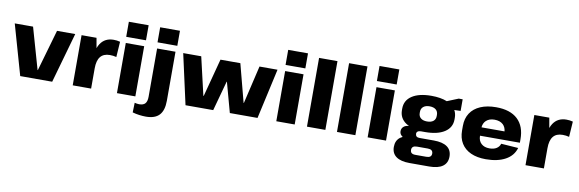

<svg xmlns="http://www.w3.org/2000/svg" viewBox="-61 -1305 6134 2035"><g transform="rotate(10 3006.0 -287.5)"><path d="M6 -540H203L330 -95H333L461 -540H657L504 0H160Z M725 -540H886L905 -432Q914 -458 928 -479Q976 -551 1069 -551Q1086 -551 1103.5 -549Q1121 -547 1139 -542L1128 -376Q1094 -385 1058 -385Q990 -385 956.5 -343.5Q923 -302 923 -217V0H725Z M1399 -540V0H1201V-540ZM1407 -767V-605H1194V-767Z M1546 192Q1511 192 1473.5 187Q1436 182 1401 172L1404 68Q1417 71 1429 73Q1441 75 1453 75Q1498 75 1518 52Q1538 29 1538 -21V-540H1736V-12Q1736 92 1689.5 142Q1643 192 1546 192ZM1744 -767V-605H1531V-767Z M1819 -540H2013L2108 -131H2112L2220 -540H2434L2541 -131H2544L2640 -540H2834L2714 0H2416L2328 -321H2325L2237 0H1939Z M3114 -540V0H2916V-540ZM3122 -767V-605H2909V-767Z M3444 -740V0H3246V-740Z M3767 -740V0H3569V-740Z M4097 -540V0H3899V-540ZM4105 -767V-605H3892V-767Z M4489 -161H4445Q4422 -161 4409.5 -151.5Q4397 -142 4398 -125Q4399 -107 4410 -98Q4421 -89 4444 -89H4595Q4690 -89 4739.5 -54Q4789 -19 4789 51Q4789 120 4739.5 155.5Q4690 191 4595 191H4383Q4289 191 4239.5 155.5Q4190 120 4190 51Q4190 -18 4238 -54Q4249 -62 4264 -69Q4261 -71 4258 -74Q4231 -93 4231 -125Q4231 -158 4256 -177Q4275 -192 4309 -195Q4294 -202 4282 -210Q4207 -259 4207 -347V-364Q4207 -453 4282 -502Q4357 -551 4489 -551Q4590 -551 4658 -523L4779 -572H4821V-447L4753 -445Q4773 -410 4773 -364V-347Q4773 -259 4697.5 -210Q4622 -161 4489 -161ZM4489 -275Q4533 -275 4557 -294.5Q4581 -314 4581 -350V-362Q4581 -398 4557 -418Q4533 -438 4489 -438Q4447 -438 4422.5 -418Q4398 -398 4398 -362V-350Q4398 -314 4422.5 -294.5Q4447 -275 4489 -275ZM4547 95Q4603 95 4603 51Q4603 6 4547 6H4432Q4375 6 4375 51Q4375 68 4383 79Q4397 96 4432 95Z M5171 11Q5077 11 5010 -19.5Q4943 -50 4907.5 -107.5Q4872 -165 4872 -245V-295Q4872 -375 4909.5 -432.5Q4947 -490 5018 -520.5Q5089 -551 5186 -551Q5338 -551 5418 -476Q5498 -401 5498 -261V-224H5069V-223Q5069 -170 5101.5 -139.5Q5134 -109 5190 -109Q5237 -109 5266.5 -128Q5296 -147 5305 -179L5490 -166Q5465 -80 5381.5 -34.5Q5298 11 5171 11ZM5069 -314H5317Q5313 -359 5284 -387Q5250 -418 5192 -418Q5135 -418 5102 -387Q5073 -360 5069 -314Z M5598 -540H5759L5778 -432Q5787 -458 5801 -479Q5849 -551 5942 -551Q5959 -551 5976.5 -549Q5994 -547 6012 -542L6001 -376Q5967 -385 5931 -385Q5863 -385 5829.5 -343.5Q5796 -302 5796 -217V0H5598Z"/></g></svg>

Font: Pathway Extreme 8pt Thin 12pt ExtraBold
Style: Regular
Weight: 800
Version: Version 1.001;gftools[0.9.26]